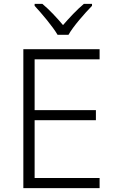

<svg xmlns="http://www.w3.org/2000/svg" viewBox="-20 -967 593 987"><path d="M276 -788H332C356 -831 415 -898 453 -937V-947H411C375 -917 336 -875 304 -838C273 -875 234 -917 198 -947H158V-937C194 -898 251 -831 276 -788ZM492 0V-52H158V-349H473V-401H158V-662H492V-714H100V0Z"/></svg>

Font: Noto Sans Telugu Light
Style: Regular
Weight: 300
Designer: Jelle Bosma - Monotype Design Team
Foundry: Monotype Imaging Inc.
Version: Version 2.005